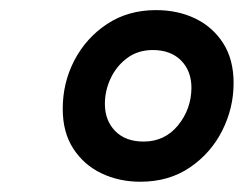

<svg xmlns="http://www.w3.org/2000/svg" viewBox="-20 -725 480 378"><path d="M256.3 -367.2Q214.4 -367.2 179.7 -383.8Q145 -400.4 124.3 -432.4Q103.5 -464.4 103.5 -510.7Q103.5 -562.5 126.7 -606.7Q149.9 -650.9 191.2 -678Q232.4 -705.1 287.1 -705.1Q330.1 -705.1 364.5 -688.5Q398.9 -671.9 419.4 -639.9Q439.9 -607.9 439.9 -561.5Q439.9 -512.2 417.5 -467.8Q395 -423.3 353.8 -395.3Q312.5 -367.2 256.3 -367.2ZM262.7 -446.3Q304.2 -446.3 330.3 -478Q356.4 -509.8 356.9 -551.8Q356.9 -585.4 336.4 -606Q315.9 -626.5 280.8 -626.5Q251.5 -626.5 230.2 -610.6Q209 -594.7 197.8 -570.6Q186.5 -546.4 186.5 -520.5Q186.5 -487.8 206.8 -467Q227.1 -446.3 262.7 -446.3Z"/></svg>

Font: Schibsted Grotesk Medium
Style: Italic
Weight: 500
Italic angle: -12°
Designer: Bakken & Baeck AS, Henrik Kongsvoll
Foundry: Schibsted ASA
Version: Version 1.100;gftools[0.9.25]